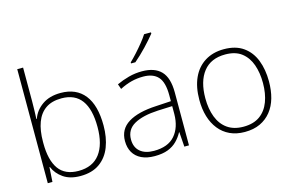

<svg xmlns="http://www.w3.org/2000/svg" viewBox="-96 -996 1884 1236"><g transform="rotate(-15 846.0 -378.0)"><path d="M127 -535Q127 -509 126 -475Q125 -441 124 -418H127Q145 -471 194 -505.5Q243 -540 317 -540Q421 -540 476 -470.5Q531 -401 531 -266Q531 -187 507 -124.5Q483 -62 432.5 -26Q382 10 304 10Q235 10 191 -20.5Q147 -51 128 -97H125L119 0H88V-760H127ZM314 -505Q249 -505 208 -476.5Q167 -448 147 -394.5Q127 -341 127 -265V-256Q127 -143 169 -84Q211 -25 301 -25Q395 -25 443 -88Q491 -151 491 -267Q491 -385 447 -445Q403 -505 314 -505Z M859 -539Q944 -539 986.5 -494.5Q1029 -450 1029 -353V0H998L991 -98H989Q973 -68 948.5 -43Q924 -18 888 -4Q852 10 799 10Q747 10 711 -7.5Q675 -25 656.5 -57Q638 -89 638 -133Q638 -212 703.5 -252.5Q769 -293 890 -299L990 -305V-345Q990 -431 957 -467.5Q924 -504 858 -504Q817 -504 779.5 -494.5Q742 -485 701 -464L689 -498Q728 -516 770.5 -527.5Q813 -539 859 -539ZM894 -268Q792 -263 735 -231Q678 -199 678 -133Q678 -81 711 -52.5Q744 -24 803 -24Q897 -24 943 -77Q989 -130 990 -219V-272ZM981 -758Q968 -742 951 -722.5Q934 -703 914 -682Q894 -661 873.5 -641.5Q853 -622 834 -606H805V-613Q826 -633 851 -660.5Q876 -688 899 -716.5Q922 -745 935 -766H981Z M1633 -265Q1633 -205 1619 -155Q1605 -105 1575.5 -68Q1546 -31 1502.5 -10.5Q1459 10 1400 10Q1344 10 1301 -10Q1258 -30 1228.5 -67Q1199 -104 1184 -154Q1169 -204 1169 -265Q1169 -350 1197 -411.5Q1225 -473 1278.5 -506.5Q1332 -540 1405 -540Q1484 -540 1534.5 -504Q1585 -468 1609 -406Q1633 -344 1633 -265ZM1209 -265Q1209 -194 1230 -139.5Q1251 -85 1293.5 -55Q1336 -25 1400 -25Q1467 -25 1509.5 -55.5Q1552 -86 1572.5 -140.5Q1593 -195 1593 -265Q1593 -333 1574 -387Q1555 -441 1514 -473Q1473 -505 1405 -505Q1309 -505 1259 -441.5Q1209 -378 1209 -265Z"/></g></svg>

Font: Noto Sans Khmer ExtraLight
Style: Regular
Weight: 250
Version: Version 2.003